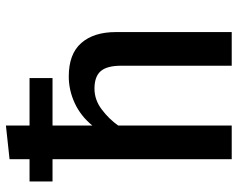

<svg xmlns="http://www.w3.org/2000/svg" viewBox="-98 -712 810 655"><g transform="rotate(-90 307.5 -385.0)"><path d="M368.2 -689.7V-611.3H206.2V-475.4Q239 -515.4 282.8 -535.6Q326.7 -555.9 373.8 -555.9Q450.3 -555.9 487.7 -513.3Q525.1 -470.8 525.1 -394.9V0H410.3V-376.9Q410.3 -425.6 391.8 -446.9Q373.3 -468.2 332.3 -468.2Q293.8 -468.2 261 -443.3Q228.2 -418.5 206.2 -387.2V0H91.3V-611.3H15.4V-689.7H91.3V-757.9L206.2 -770.3V-689.7Z"/></g></svg>

Font: Fira Code Medium
Style: Regular
Weight: 500
Designer: Carrois Corporate, Edenspiekermann AG, Nikita Prokopov
Foundry: Carrois Corporate, Edenspiekermann AG, Nikita Prokopov
Version: Version 6.002